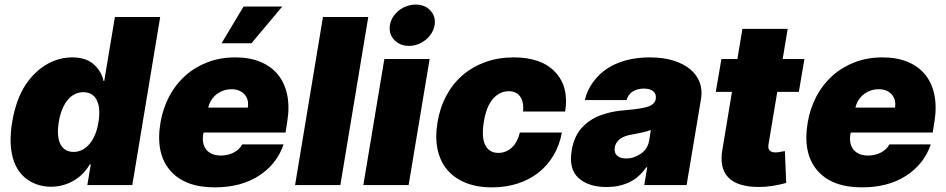

<svg xmlns="http://www.w3.org/2000/svg" viewBox="-20 -801 4094 831"><path d="M32.7 -272.7Q49.4 -371.4 90.2 -433.2Q110.8 -464.1 134.8 -486.7Q158.7 -509.2 184.7 -523.8Q210.6 -538.4 237.7 -545.5Q264.9 -552.6 291.9 -552.6Q352.6 -552.6 386 -522.4Q419 -492.5 428.3 -450.3H431.1L477.3 -727.3H673.3L552.6 0H358L372.9 -89.5H368.6Q355.5 -66.8 337.5 -48.8Q319.6 -30.9 297.9 -18.5Q276.3 -6 251.8 0.5Q227.3 7.1 201 7.1Q143.5 7.1 99.1 -23.4Q77.1 -38.7 61.1 -61.8Q45.1 -84.9 36 -116.1Q27 -147.4 25.9 -186.4Q24.9 -225.5 32.7 -272.7ZM298.3 -143.5Q318.5 -143.5 336.1 -152.5Q353.7 -161.6 367.7 -178.3Q381.7 -195 391.7 -218.9Q401.6 -242.9 406.2 -272.7Q411.2 -303.3 409.3 -327.2Q407.3 -351.2 398.8 -367.9Q390.3 -384.6 375.7 -393.3Q361.2 -402 340.9 -402Q320.7 -402 303.4 -393.3Q286.2 -384.6 272.5 -367.9Q258.9 -351.2 249.1 -327.2Q239.3 -303.3 234.4 -272.7Q229.4 -242.5 231.2 -218.4Q233 -194.2 241.1 -177.7Q249.3 -161.2 263.7 -152.3Q278.1 -143.5 298.3 -143.5Z M674.7 -271.3Q685.4 -333.1 712.9 -384.8Q740.4 -436.4 782.3 -473.7Q824.2 -511 878.9 -531.8Q933.6 -552.6 998.6 -552.6Q1060.4 -552.6 1107.2 -533.2Q1154.1 -513.8 1183.4 -477.6Q1212.7 -441.4 1223.2 -389.6Q1233.7 -337.7 1223 -272.7L1215.9 -227.3H861.2L859.4 -218.8Q856.2 -199.2 859.6 -182.5Q862.9 -165.8 872.7 -153.6Q882.5 -141.3 898.4 -134.6Q914.4 -127.8 936.1 -127.8Q965.9 -127.8 990.8 -140.3Q1015.6 -152.7 1028.4 -176.1H1207.4Q1178.6 -90.9 1100.9 -40.5Q1023.8 9.9 909.1 9.9Q778.1 9.9 715.2 -64.6Q652.3 -139.2 674.7 -271.3ZM938.9 -613.6 1034.1 -772.7H1201.7L1068.2 -613.6ZM1052.6 -335.2Q1057.9 -371.1 1038 -392.8Q1017.8 -414.8 981.5 -414.8Q963.4 -414.8 946.9 -408.9Q930.4 -403.1 917.1 -392.6Q903.8 -382.1 894.5 -367.5Q885.3 -353 881.4 -335.2Z M1573.9 -727.3 1453.1 0H1257.1L1377.8 -727.3Z M1643.5 -545.5H1839.5L1748.6 0H1552.6ZM1667.6 -691.8Q1670.8 -711.6 1681.3 -728Q1691.8 -744.3 1707 -756.2Q1722.3 -768.1 1740.9 -774.7Q1759.6 -781.2 1779.1 -781.2Q1819.2 -781.2 1843 -755.3Q1867.2 -729 1860.8 -691.8Q1857.6 -672.2 1846.9 -655.9Q1836.3 -639.6 1821.2 -627.7Q1806.1 -615.8 1787.6 -609Q1769.2 -602.3 1750 -602.3Q1710.9 -602.3 1685.7 -628.9Q1661.9 -654.5 1667.6 -691.8Z M1873.6 -271.3Q1883.9 -334.9 1911.8 -386.9Q1939.6 -438.9 1982.4 -475.7Q2025.2 -512.4 2081.1 -532.5Q2137.1 -552.6 2203.1 -552.6Q2323.9 -552.6 2383.5 -488.6Q2443.2 -424.7 2426.1 -318.2H2244.3Q2247.5 -361.2 2230.8 -383.7Q2214.1 -406.2 2181.8 -406.2Q2142.4 -406.2 2113.5 -373Q2084.5 -339.8 2073.9 -272.7Q2063.2 -205.6 2080.6 -172.4Q2098 -139.2 2136.4 -139.2Q2169.7 -139.2 2194.6 -161.8Q2219.5 -184.3 2230.1 -227.3H2411.9Q2402 -172.9 2376.1 -129.1Q2350.1 -85.2 2311.1 -54.3Q2272 -23.4 2220.9 -6.7Q2169.7 9.9 2109.4 9.9Q2043 9.9 1993.8 -10.5Q1944.6 -30.9 1914.2 -67.8Q1883.9 -104.8 1873.4 -156.6Q1862.9 -208.5 1873.6 -271.3Z M2454.5 -150.6Q2464.5 -210.6 2497.2 -246.8Q2530.5 -283.7 2578.1 -301.7Q2625.7 -319.6 2683.2 -323.9Q2718.8 -326.7 2743.1 -330.4Q2767.4 -334.2 2783.4 -339.1Q2813.9 -348.7 2818.2 -372.2V-373.6Q2821.4 -394.9 2807 -406.2Q2792.6 -417.6 2767 -417.6Q2739.3 -417.6 2719.3 -405.5Q2699.2 -393.5 2691.8 -367.9H2511.4Q2522.4 -417.3 2558.2 -459.9Q2576 -481.2 2599.4 -498.2Q2622.9 -515.3 2652.2 -527.3Q2681.5 -539.4 2716.6 -546Q2751.8 -552.6 2792.6 -552.6Q2850.9 -552.6 2895.1 -538.7Q2939.3 -524.9 2967.9 -500.7Q2996.4 -476.6 3008.5 -443.9Q3020.6 -411.2 3014.2 -373.6L2951.7 0H2768.5L2781.2 -76.7H2777Q2745 -30.9 2701.7 -11.2Q2658.4 8.5 2605.1 8.5Q2527.3 8.5 2484 -30.5Q2440.7 -69.6 2454.5 -150.6ZM2690.3 -115.1Q2723.4 -115.1 2753.6 -135.7Q2783.4 -155.9 2789.8 -193.2L2796.9 -238.6Q2780.9 -232.2 2760.1 -227.6Q2739.3 -223 2715.9 -218.8Q2680.4 -213.4 2661.9 -198.3Q2643.5 -183.2 2640.6 -161.9Q2637.4 -139.6 2651.1 -127.3Q2664.8 -115.1 2690.3 -115.1Z M3102.3 -545.5H3171.5L3193.2 -676.1H3389.2L3367.5 -545.5H3461.6L3437.5 -403.4H3344.1L3306.1 -175.4Q3300.4 -141.3 3337.4 -141.3Q3341.6 -141.3 3347.1 -142Q3352.6 -142.8 3358.3 -143.8Q3364 -144.9 3369 -145.8Q3373.9 -146.7 3377.1 -147L3382.8 -9.2Q3352.6 -1.1 3323.9 3.6Q3295.1 8.2 3263.8 8.2Q3171.2 8.2 3131.6 -33.7Q3092 -75.6 3107.2 -157L3148.1 -403.4H3078.1Z M3475.9 -271.3Q3486.5 -333.1 3514 -384.8Q3541.5 -436.4 3583.5 -473.7Q3625.4 -511 3680 -531.8Q3734.7 -552.6 3799.7 -552.6Q3861.5 -552.6 3908.4 -533.2Q3955.3 -513.8 3984.6 -477.6Q4013.8 -441.4 4024.3 -389.6Q4034.8 -337.7 4024.1 -272.7L4017 -227.3H3662.3L3660.5 -218.8Q3657.3 -199.2 3660.7 -182.5Q3664.1 -165.8 3673.8 -153.6Q3683.6 -141.3 3699.6 -134.6Q3715.6 -127.8 3737.2 -127.8Q3767 -127.8 3791.9 -140.3Q3816.8 -152.7 3829.5 -176.1H4008.5Q3979.8 -90.9 3902 -40.5Q3824.9 9.9 3710.2 9.9Q3579.2 9.9 3516.3 -64.6Q3453.5 -139.2 3475.9 -271.3ZM3682.5 -335.2H3853.7Q3859 -371.1 3839.1 -392.8Q3818.9 -414.8 3782.7 -414.8Q3764.6 -414.8 3748 -408.9Q3731.5 -403.1 3718.2 -392.6Q3704.9 -382.1 3695.7 -367.5Q3686.4 -353 3682.5 -335.2Z"/></svg>

Font: Inter P Black
Style: Italic
Weight: 900
Italic angle: -9.40001°
Designer: Rasmus Andersson
Foundry: rsms
Version: Version 3.018;git-588b23468